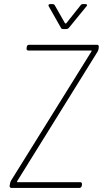

<svg xmlns="http://www.w3.org/2000/svg" viewBox="-20 -919 503 939"><path d="M27 -10 29 -21Q29 -24 33 -34L427 -667Q430 -672 425 -672H118Q114 -672 111.5 -675Q109 -678 110 -682L111 -690Q113 -700 122 -700H455Q459 -700 461.5 -697Q464 -694 463 -690L462 -679Q460 -671 457 -666L64 -33Q62 -28 66 -28H372Q381 -28 381 -18L380 -10Q379 -6 376 -3Q373 0 369 0H36Q27 0 27 -10ZM217 -892Q217 -899 226 -899H237Q244 -899 248 -893L298 -805Q299 -804 301 -804Q303 -804 304 -805L374 -893Q378 -899 386 -899H398Q404 -899 405.5 -895.5Q407 -892 402 -887L317 -783Q312 -777 304 -777H289Q280 -777 278 -783L219 -887Z"/></svg>

Font: Barlow Semi Condensed Thin
Style: Italic
Weight: 250
Width: 4
Italic angle: -7°
Designer: Jeremy Tribby
Foundry: Tribby Type
Version: Version 1.408